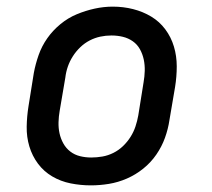

<svg xmlns="http://www.w3.org/2000/svg" viewBox="-20 -551 640 579"><path d="M254 8Q223 8 193 2Q163 -4 137.5 -19Q112 -34 94.5 -57.5Q77 -81 68.5 -109.5Q60 -138 60.5 -169Q61 -200 66 -231L82 -331Q87 -358 96.5 -385Q106 -412 122.5 -435.5Q139 -459 162 -478Q185 -497 211.5 -508Q238 -519 265.5 -525Q293 -531 320 -531Q352 -531 381.5 -523.5Q411 -516 436 -501Q461 -486 478.5 -462.5Q496 -439 504.5 -410.5Q513 -382 513 -351Q513 -320 508 -289L491 -189Q487 -162 477.5 -135.5Q468 -109 451.5 -85Q435 -61 412 -42.5Q389 -24 362.5 -12.5Q336 -1 308.5 3.5Q281 8 254 8ZM255 -76Q272 -76 289 -79Q306 -82 322 -90Q338 -98 351 -110.5Q364 -123 373.5 -138Q383 -153 388.5 -169.5Q394 -186 397 -203L413 -303Q416 -320 416.5 -337.5Q417 -355 413.5 -371.5Q410 -388 402 -402.5Q394 -417 380.5 -426.5Q367 -436 350.5 -440Q334 -444 316 -444Q299 -444 282.5 -440.5Q266 -437 250.5 -429Q235 -421 222 -408.5Q209 -396 199.5 -381Q190 -366 184.5 -350Q179 -334 177 -317L160 -217Q157 -200 156.5 -182.5Q156 -165 159.5 -149Q163 -133 171 -118.5Q179 -104 192 -94Q205 -84 221.5 -80Q238 -76 255 -76Q255 -76 255 -76Q255 -76 255 -76Z"/></svg>

Font: Iosevka Etoile Medium Oblique
Style: Regular
Weight: 500
Italic angle: -9°
Designer: Belleve Invis
Foundry: Belleve Invis
Version: Version 15.5.2; ttfautohint (v1.8.4)